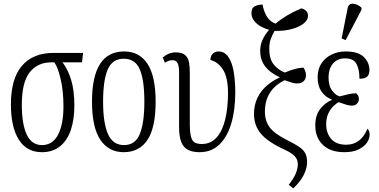

<svg xmlns="http://www.w3.org/2000/svg" viewBox="-20 -827 2083 1056"><path d="M210 10Q127 10 83.5 -59Q40 -128 40 -252Q40 -395 101 -465.5Q162 -536 274 -536H437L431 -484H324Q353 -446 371 -388.5Q389 -331 389 -246Q389 -171 370 -113.5Q351 -56 311 -23Q271 10 210 10ZM211 -29Q269 -29 299 -85.5Q329 -142 329 -243Q329 -324 314 -390Q299 -456 279 -484H261Q187 -484 143.5 -429.5Q100 -375 100 -250Q100 -145 127 -87Q154 -29 211 -29Z M660 10Q578 10 532 -58Q486 -126 486 -268Q486 -544 663 -544Q747 -544 791.5 -475.5Q836 -407 836 -268Q836 -125 791 -57.5Q746 10 660 10ZM662 -29Q724 -29 749 -90Q774 -151 774 -268Q774 -386 749 -445Q724 -504 661 -504Q598 -504 572.5 -445Q547 -386 547 -268Q547 -150 574 -89.5Q601 -29 662 -29Z M1078 10Q1017 10 991 -21.5Q965 -53 965 -127V-426Q965 -464 956.5 -480Q948 -496 930 -496Q921 -496 911 -493.5Q901 -491 887 -482L875 -511Q908 -539 947 -539Q983 -539 999.5 -523Q1016 -507 1020 -481Q1024 -455 1024 -424V-140Q1024 -85 1036 -60Q1048 -35 1090 -35Q1140 -35 1172 -71.5Q1204 -108 1219 -171.5Q1234 -235 1234 -314Q1234 -403 1205.5 -445.5Q1177 -488 1137 -497Q1138 -521 1151 -532.5Q1164 -544 1182 -544Q1215 -544 1235.5 -514.5Q1256 -485 1265 -434Q1274 -383 1274 -318Q1274 -222 1252 -148Q1230 -74 1186.5 -32Q1143 10 1078 10Z M1593 209 1568 189Q1618 128 1618 76Q1618 50 1601 32Q1584 14 1545 -4Q1455 -45 1416 -90.5Q1377 -136 1377 -200Q1377 -250 1396 -289Q1415 -328 1447.5 -356Q1480 -384 1517 -400V-403Q1494 -413 1469.5 -431Q1445 -449 1428 -477.5Q1411 -506 1411 -549Q1411 -607 1460 -663Q1437 -669 1414.5 -681.5Q1392 -694 1377.5 -713Q1363 -732 1363 -755Q1363 -784 1382.5 -793Q1402 -802 1424 -802Q1431 -763 1448.5 -735Q1466 -707 1496 -697Q1552 -745 1637 -781Q1674 -772 1674 -740Q1674 -717 1650.5 -698Q1627 -679 1586 -667.5Q1545 -656 1490 -657Q1479 -639 1470 -614.5Q1461 -590 1461 -559Q1461 -503 1485 -473Q1509 -443 1546 -428Q1580 -442 1605.5 -448.5Q1631 -455 1649 -455Q1656 -445 1659.5 -434Q1663 -423 1663 -413Q1663 -392 1649 -379.5Q1635 -367 1611 -368Q1600 -368 1585.5 -372.5Q1571 -377 1546 -386Q1437 -333 1437 -213Q1437 -162 1463 -127Q1489 -92 1558 -57Q1596 -38 1620.5 -22.5Q1645 -7 1657 12.5Q1669 32 1669 64Q1669 97 1651.5 133.5Q1634 170 1593 209Z M1874 10Q1798 10 1756 -30Q1714 -70 1714 -137Q1714 -193 1741 -227.5Q1768 -262 1804 -277V-280Q1768 -294 1747.5 -324.5Q1727 -355 1727 -401Q1727 -448 1748.5 -479.5Q1770 -511 1805 -527.5Q1840 -544 1881 -544Q1951 -544 1981.5 -513Q2012 -482 2012 -442Q2012 -419 2000.5 -406.5Q1989 -394 1957 -394Q1957 -444 1941 -475Q1925 -506 1878 -506Q1835 -506 1811 -477Q1787 -448 1787 -402Q1787 -354 1807.5 -327.5Q1828 -301 1849 -297Q1872 -303 1895 -308.5Q1918 -314 1938 -314Q1943 -311 1948.5 -303Q1954 -295 1954 -282Q1954 -268 1943.5 -257Q1933 -246 1915 -246Q1901 -246 1884.5 -251Q1868 -256 1843 -265Q1830 -259 1814 -243.5Q1798 -228 1786 -203.5Q1774 -179 1774 -143Q1774 -95 1801.5 -63Q1829 -31 1884 -31Q1965 -31 2001 -119Q2005 -115 2009 -107.5Q2013 -100 2013 -87Q2013 -65 1998.5 -43Q1984 -21 1953 -5.5Q1922 10 1874 10ZM1881 -606 1859 -616 1892 -781Q1896 -801 1909 -805Q1922 -809 1938.5 -803Q1955 -797 1968 -785V-773Z"/></svg>

Font: Noto Serif ExtraCondensed Light
Style: Regular
Weight: 300
Width: 2
Designer: Monotype Design Team
Foundry: Monotype Imaging Inc.
Version: Version 2.014; ttfautohint (v1.8.4.7-5d5b)